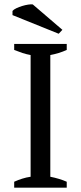

<svg xmlns="http://www.w3.org/2000/svg" viewBox="-20 -865 373 885"><path d="M287.6 0H45.4V-27.3Q64 -35.6 82.5 -41.5Q101.1 -47.4 121.1 -50.3V-611.3Q102.1 -614.7 83.5 -620.8Q64.9 -627 45.4 -634.8V-662.6H287.6V-634.8Q270.5 -627 250.5 -620.8Q230.5 -614.7 211.9 -611.3V-50.3Q231.9 -46.4 251.5 -40.5Q271 -34.7 287.6 -27.3ZM267.6 -727.5 250.5 -709.5 37.6 -795.4V-814.5Q43 -821.3 55.4 -827.1Q67.9 -833 82.3 -837.4Q96.7 -841.8 110.1 -843.8Q123.5 -845.7 130.9 -844.7Z"/></svg>

Font: PT Astra Serif
Style: Regular
Weight: 400
Designer: A.Korolkova, I. Chaeva
Foundry: ParaType Ltd
Version: Version 1.002